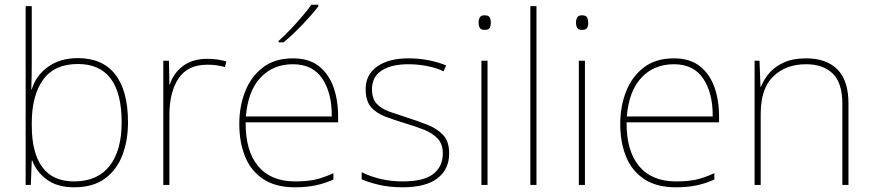

<svg xmlns="http://www.w3.org/2000/svg" viewBox="-20 -786 3710 816"><path d="M115 -525Q115 -501 114.5 -466Q114 -431 113 -406H115Q132 -464 183.5 -501.5Q235 -539 311 -539Q416 -539 470 -469.5Q524 -400 524 -266Q524 -190 500.5 -127.5Q477 -65 426.5 -27.5Q376 10 295 10Q224 10 179.5 -22.5Q135 -55 117 -104H115L111 0H89V-760H115ZM311 -514Q211 -514 163 -447Q115 -380 115 -263V-253Q115 -137 159.5 -76Q204 -15 295 -15Q394 -15 445.5 -80.5Q497 -146 497 -266Q497 -514 311 -514Z M861 -536Q885 -536 904.5 -533Q924 -530 942 -525L936 -501Q917 -506 900.5 -508.5Q884 -511 861 -511Q778 -511 739 -453Q700 -395 700 -297V0H674V-528H698L700 -427H702Q716 -473 756.5 -504.5Q797 -536 861 -536Z M1225 -538Q1293 -538 1335 -505Q1377 -472 1397 -416.5Q1417 -361 1417 -291V-266H1024Q1023 -145 1077 -80Q1131 -15 1234 -15Q1282 -15 1316.5 -22Q1351 -29 1397 -50V-23Q1359 -6 1320.5 2Q1282 10 1234 10Q1151 10 1098.5 -25Q1046 -60 1021.5 -121Q997 -182 997 -259Q997 -334 1022 -397.5Q1047 -461 1097.5 -499.5Q1148 -538 1225 -538ZM1225 -513Q1141 -513 1087.5 -456.5Q1034 -400 1025 -291H1390Q1391 -390 1350 -451.5Q1309 -513 1225 -513ZM1333 -759Q1307 -725 1266 -682Q1225 -639 1185 -606H1164V-612Q1187 -632 1213.5 -660Q1240 -688 1264.5 -716.5Q1289 -745 1303 -766H1333Z M1889 -134Q1889 -67 1839.5 -28.5Q1790 10 1691 10Q1636 10 1591 -0.5Q1546 -11 1517 -24V-54Q1597 -15 1691 -15Q1782 -15 1822 -47Q1862 -79 1862 -134Q1862 -173 1840.5 -196.5Q1819 -220 1782.5 -234.5Q1746 -249 1702 -262Q1656 -276 1617.5 -290.5Q1579 -305 1556.5 -331.5Q1534 -358 1534 -407Q1534 -469 1583 -503.5Q1632 -538 1716 -538Q1763 -538 1804 -529.5Q1845 -521 1876 -508L1865 -483Q1837 -497 1796.5 -505Q1756 -513 1716 -513Q1644 -513 1602.5 -486.5Q1561 -460 1561 -407Q1561 -366 1581.5 -344.5Q1602 -323 1636.5 -311Q1671 -299 1711 -286Q1755 -272 1796 -256Q1837 -240 1863 -212.5Q1889 -185 1889 -134Z M2039 -721Q2057 -721 2061.5 -711.5Q2066 -702 2066 -690Q2066 -677 2061.5 -668Q2057 -659 2039 -659Q2024 -659 2019 -668Q2014 -677 2014 -690Q2014 -702 2019 -711.5Q2024 -721 2039 -721ZM2052 -528V0H2026V-528Z M2260 0H2234V-760H2260Z M2453 -721Q2471 -721 2475.5 -711.5Q2480 -702 2480 -690Q2480 -677 2475.5 -668Q2471 -659 2453 -659Q2438 -659 2433 -668Q2428 -677 2428 -690Q2428 -702 2433 -711.5Q2438 -721 2453 -721ZM2466 -528V0H2440V-528Z M2844 -538Q2912 -538 2954 -505Q2996 -472 3016 -416.5Q3036 -361 3036 -291V-266H2643Q2642 -145 2696 -80Q2750 -15 2853 -15Q2901 -15 2935.5 -22Q2970 -29 3016 -50V-23Q2978 -6 2939.5 2Q2901 10 2853 10Q2770 10 2717.5 -25Q2665 -60 2640.5 -121Q2616 -182 2616 -259Q2616 -334 2641 -397.5Q2666 -461 2716.5 -499.5Q2767 -538 2844 -538ZM2844 -513Q2760 -513 2706.5 -456.5Q2653 -400 2644 -291H3009Q3010 -390 2969 -451.5Q2928 -513 2844 -513Z M3406 -538Q3492 -538 3539 -491Q3586 -444 3586 -346V0H3560V-345Q3560 -433 3519.5 -473Q3479 -513 3406 -513Q3320 -513 3266.5 -461.5Q3213 -410 3213 -302V0H3187V-528H3208L3212 -417H3214Q3226 -448 3249.5 -475.5Q3273 -503 3311.5 -520.5Q3350 -538 3406 -538Z"/></svg>

Font: Noto Sans Bengali Thin
Style: Regular
Weight: 100
Designer: Jelle Bosma - Monotype Design Team
Foundry: Monotype Imaging Inc.
Version: Version 2.003; ttfautohint (v1.8.4.7-5d5b)